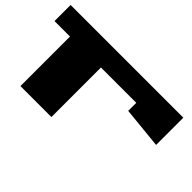

<svg xmlns="http://www.w3.org/2000/svg" viewBox="-78 -813 1096 1096"><g transform="rotate(45 470.0 -265.0)"><path d="M0 -400V-530H910V-310L660 -335V-400H375V0H125V-400Z"/></g></svg>

Font: Stalinist One
Style: Regular
Weight: 400
Designer: Jovanny Lemonad
Foundry: Alexey Maslov, Jovanny Lemonad
Version: Version 3.004